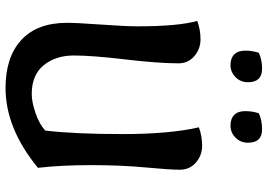

<svg xmlns="http://www.w3.org/2000/svg" viewBox="-160 -818 990 711"><g transform="rotate(90 335.5 -463.0)"><path d="M215 -629Q215 -554 200.5 -431Q186 -308 186 -241Q186 -174 222 -129.5Q258 -85 329 -85Q358 -85 399 -99Q440 -113 464 -135Q477 -246 477 -420.5Q477 -595 452 -704Q484 -716 520 -716Q556 -716 582.5 -693Q609 -670 609 -633Q609 -596 600.5 -506Q592 -416 592 -304.5Q592 -193 602 -108Q456 12 306 12Q192 12 128.5 -46.5Q65 -105 65 -216Q65 -251 71.5 -342.5Q78 -434 78 -476Q78 -627 58 -698Q90 -710 126 -710Q162 -710 188.5 -687Q215 -664 215 -629ZM176 -926Q202 -938 235 -938Q285 -938 285 -886Q285 -858 266 -839.5Q247 -821 221.5 -821Q196 -821 182 -835Q168 -849 168 -875.5Q168 -902 176 -926ZM400 -926Q426 -938 459 -938Q509 -938 509 -886Q509 -858 490 -839.5Q471 -821 445.5 -821Q420 -821 406 -835Q392 -849 392 -875.5Q392 -902 400 -926Z"/></g></svg>

Font: Salsa
Style: Regular
Weight: 400
Designer: John Vargas Beltrn
Foundry: John Vargas Beltran
Version: Version 1.002